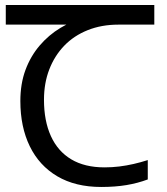

<svg xmlns="http://www.w3.org/2000/svg" viewBox="-20 -734 664 764"><path d="M3 -636V-714H594V-636ZM451 -636Q384 -636 329 -614Q274 -592 235.5 -552Q197 -512 176 -457.5Q155 -403 155 -337Q155 -253 182.5 -192.5Q210 -132 263.5 -100Q317 -68 396 -68Q426 -68 454.5 -71.5Q483 -75 511.5 -81.5Q540 -88 568 -97V-20Q528 -5 483 2.5Q438 10 383 10Q280 10 208 -32.5Q136 -75 98.5 -152Q61 -229 61 -332Q61 -401 81.5 -456Q102 -511 138 -553Q174 -595 220.5 -623Q267 -651 319.5 -665Q372 -679 426 -679Z"/></svg>

Font: hexlkannada05
Style: Book
Weight: 400
Designer: Jelle Bosma - Monotype Design Team
Foundry: Monotype Imaging Inc.
Version: Version 2.003